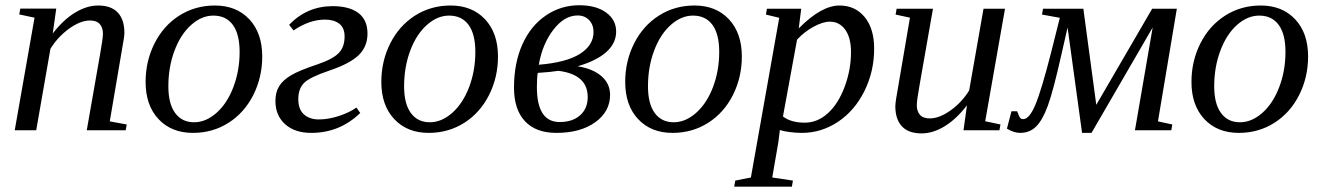

<svg xmlns="http://www.w3.org/2000/svg" viewBox="-20 -492 4989 725"><path d="M368.7 -365.2Q368.7 -387.2 356.9 -400.9Q345.2 -414.6 319.8 -414.6Q283.7 -414.6 241 -383.8Q198.2 -353 170.4 -307.6L116.7 0H35.6L110.4 -425.3L52.7 -437.5L56.6 -459.5H192.4L179.2 -365.7Q220.2 -418.5 264.2 -444.8Q308.1 -471.2 350.6 -471.2Q399.9 -471.2 424.8 -444.6Q449.7 -418 449.7 -368.2Q449.7 -361.3 447.8 -347.2Q445.8 -333 394.5 -33.7L458.5 -22L454.6 0H307.6L357.4 -284.2Q368.7 -346.2 368.7 -365.2Z M615.7 -166Q615.7 -100.1 641.4 -65.2Q667 -30.3 712.9 -30.3Q757.3 -30.3 797.6 -65.9Q837.9 -101.6 861.3 -163.3Q884.8 -225.1 884.8 -295.9Q884.8 -363.3 859.1 -398.2Q833.5 -433.1 785.6 -433.1Q741.2 -433.1 701.4 -397.5Q661.6 -361.8 638.7 -300Q615.7 -238.3 615.7 -166ZM708.5 9.8Q627.4 9.8 578.6 -42.2Q529.8 -94.2 529.8 -182.6Q529.8 -261.2 563.5 -328.1Q597.2 -395 657 -433.1Q716.8 -471.2 791.5 -471.2Q872.6 -471.2 921.4 -419.2Q970.2 -367.2 970.2 -278.8Q970.2 -200.2 936.5 -133.3Q902.8 -66.4 843 -28.3Q783.2 9.8 708.5 9.8Z M1367.7 -365.2Q1367.7 -315.9 1334 -283.4Q1300.3 -251 1221.2 -224.6Q1150.4 -200.7 1128.4 -179Q1106.4 -157.2 1106.4 -117.7Q1106.4 -78.6 1127.9 -59.8Q1149.4 -41 1184.1 -41Q1220.2 -41 1260.3 -54.2Q1300.3 -67.4 1325.7 -85.9L1340.3 -65.4Q1262.7 9.8 1155.3 9.8Q1092.8 9.8 1056.4 -23.2Q1020 -56.2 1020 -110.8Q1020 -144 1034.2 -166.7Q1048.3 -189.5 1079.1 -207.8Q1109.9 -226.1 1180.2 -249.5Q1237.3 -269 1259.3 -292Q1281.2 -314.9 1281.2 -354Q1281.2 -387.2 1261 -402.6Q1240.7 -418 1207.5 -418Q1148.4 -418 1088.4 -377L1071.8 -398.4Q1139.6 -468.8 1236.3 -468.8Q1298.8 -468.8 1333.3 -442.9Q1367.7 -417 1367.7 -365.2Z M1505.9 -166Q1505.9 -100.1 1531.5 -65.2Q1557.1 -30.3 1603 -30.3Q1647.5 -30.3 1687.7 -65.9Q1728 -101.6 1751.5 -163.3Q1774.9 -225.1 1774.9 -295.9Q1774.9 -363.3 1749.3 -398.2Q1723.6 -433.1 1675.8 -433.1Q1631.3 -433.1 1591.6 -397.5Q1551.8 -361.8 1528.8 -300Q1505.9 -238.3 1505.9 -166ZM1598.6 9.8Q1517.6 9.8 1468.8 -42.2Q1419.9 -94.2 1419.9 -182.6Q1419.9 -261.2 1453.6 -328.1Q1487.3 -395 1547.1 -433.1Q1606.9 -471.2 1681.6 -471.2Q1762.7 -471.2 1811.5 -419.2Q1860.4 -367.2 1860.4 -278.8Q1860.4 -200.2 1826.7 -133.3Q1793 -66.4 1733.2 -28.3Q1673.3 9.8 1598.6 9.8Z M2283.7 -133.8Q2283.7 -70.8 2227.8 -30.5Q2171.9 9.8 2081.1 9.8Q2003.4 9.8 1962.2 -34.4Q1920.9 -78.6 1920.9 -161.1Q1920.9 -253.9 1952.4 -324.2Q1983.9 -394.5 2040.8 -433.3Q2097.7 -472.2 2167.5 -472.2Q2230.5 -472.2 2268.6 -444.8Q2306.6 -417.5 2306.6 -372.6Q2306.6 -328.6 2269.3 -295.4Q2231.9 -262.2 2161.1 -241.7Q2219.2 -232.4 2251.5 -204.1Q2283.7 -175.8 2283.7 -133.8ZM2007.3 -163.1Q2007.3 -31.2 2093.3 -31.2Q2142.1 -31.2 2170.7 -56.9Q2199.2 -82.5 2199.2 -125.5Q2199.2 -210.9 2088.4 -224.6Q2059.6 -219.7 2010.7 -216.8Q2007.3 -199.7 2007.3 -163.1ZM2014.6 -247.6Q2117.7 -255.9 2169.4 -288.3Q2221.2 -320.8 2221.2 -371.1Q2221.2 -398.4 2204.6 -416Q2188 -433.6 2161.1 -433.6Q2110.8 -433.6 2069.3 -379.4Q2027.8 -325.2 2014.6 -247.6Z M2426.8 -166Q2426.8 -100.1 2452.4 -65.2Q2478 -30.3 2523.9 -30.3Q2568.4 -30.3 2608.6 -65.9Q2648.9 -101.6 2672.4 -163.3Q2695.8 -225.1 2695.8 -295.9Q2695.8 -363.3 2670.2 -398.2Q2644.5 -433.1 2596.7 -433.1Q2552.2 -433.1 2512.5 -397.5Q2472.7 -361.8 2449.7 -300Q2426.8 -238.3 2426.8 -166ZM2519.5 9.8Q2438.5 9.8 2389.6 -42.2Q2340.8 -94.2 2340.8 -182.6Q2340.8 -261.2 2374.5 -328.1Q2408.2 -395 2468 -433.1Q2527.8 -471.2 2602.5 -471.2Q2683.6 -471.2 2732.4 -419.2Q2781.2 -367.2 2781.2 -278.8Q2781.2 -200.2 2747.6 -133.3Q2713.9 -66.4 2654.1 -28.3Q2594.2 9.8 2519.5 9.8Z M2924.8 -1 2919.4 43 2896 178.2 2974.1 189.9 2970.2 212.9H2752.4L2756.3 189.9L2815.4 178.2L2922.4 -424.8L2872.1 -437L2876 -459H3005.4L2996.1 -384.8Q3081.5 -471.2 3149.9 -471.2Q3209 -471.2 3244.9 -427.7Q3280.8 -384.3 3280.8 -308.1Q3280.8 -222.2 3244.1 -148.2Q3207.5 -74.2 3144.5 -32.2Q3081.5 9.8 3007.8 9.8Q2985.4 9.8 2961.2 6.6Q2937 3.4 2924.8 -1ZM2936.5 -52.2Q2966.8 -28.8 3018.6 -28.8Q3066.9 -28.8 3106.2 -64.5Q3145.5 -100.1 3169.4 -164.3Q3193.4 -228.5 3193.4 -295.4Q3193.4 -349.6 3171.6 -379.9Q3149.9 -410.2 3113.3 -410.2Q3087.4 -410.2 3052.2 -391.1Q3017.1 -372.1 2989.7 -342.3Z M3441.9 -94.2Q3441.9 -72.3 3453.6 -58.6Q3465.3 -44.9 3490.7 -44.9Q3527.3 -44.9 3569.8 -75.4Q3612.3 -106 3639.6 -150.4L3693.8 -459H3774.9L3700.2 -34.2L3757.8 -22L3753.9 0H3618.2L3631.3 -94.2Q3590.8 -42 3546.9 -15.1Q3502.9 11.7 3460 11.7Q3410.6 11.7 3385.7 -14.9Q3360.8 -41.5 3360.8 -91.3Q3360.8 -98.6 3363.5 -117.4Q3366.2 -136.2 3416 -425.3L3361.8 -437L3365.7 -459H3502.9L3453.1 -175.3Q3441.9 -113.8 3441.9 -94.2Z M3832 9.8Q3808.6 9.8 3782.2 -6.3L3799.3 -71.8H3820.8Q3828.6 -50.3 3832.8 -46.1Q3836.9 -42 3843.3 -42Q3866.7 -42 3889.6 -96.4Q3912.6 -150.9 3949.7 -296.4L3981.9 -424.8L3914.6 -437L3918.5 -459H4070.8L4119.6 -96.2L4330.6 -459H4423.8L4352.5 -33.7L4406.7 -22L4402.8 0H4265.6L4332.5 -388.2L4101.6 9.8H4065.9L4011.2 -388.2L3987.3 -283.2Q3956.5 -146.5 3936.5 -92.3Q3916.5 -38.1 3892.3 -14.2Q3868.2 9.8 3832 9.8Z M4564.9 -166Q4564.9 -100.1 4590.6 -65.2Q4616.2 -30.3 4662.1 -30.3Q4706.5 -30.3 4746.8 -65.9Q4787.1 -101.6 4810.5 -163.3Q4834 -225.1 4834 -295.9Q4834 -363.3 4808.3 -398.2Q4782.7 -433.1 4734.9 -433.1Q4690.4 -433.1 4650.6 -397.5Q4610.8 -361.8 4587.9 -300Q4564.9 -238.3 4564.9 -166ZM4657.7 9.8Q4576.7 9.8 4527.8 -42.2Q4479 -94.2 4479 -182.6Q4479 -261.2 4512.7 -328.1Q4546.4 -395 4606.2 -433.1Q4666 -471.2 4740.7 -471.2Q4821.8 -471.2 4870.6 -419.2Q4919.4 -367.2 4919.4 -278.8Q4919.4 -200.2 4885.7 -133.3Q4852.1 -66.4 4792.2 -28.3Q4732.4 9.8 4657.7 9.8Z"/></svg>

Font: Liberation Serif
Style: Italic
Weight: 400
Italic angle: -16.333°
Designer: Steve Matteson
Foundry: Ascender Corporation
Version: Version 2.1.5